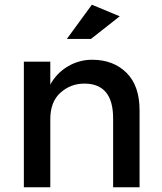

<svg xmlns="http://www.w3.org/2000/svg" viewBox="-20 -793 686 813"><path d="M193 -288V0H81V-532H193V-435Q220 -484 267.5 -512Q315 -540 370 -540Q460 -540 515.5 -485Q571 -430 571 -326V0H459V-292Q459 -439 337 -439Q279 -439 236 -400.5Q193 -362 193 -288ZM365 -628H263L369 -773L487 -724Z"/></svg>

Font: Myanmar Khyay
Style: Regular
Weight: 400
Designer: Danh Hong
Foundry: Google Inc.
Version: Version 1.10 March 4, 2015